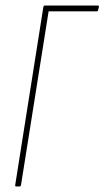

<svg xmlns="http://www.w3.org/2000/svg" viewBox="-20 -675 378 695"><path d="M39 0Q34 0 35 -5L137 -650Q138 -655 143 -655H334Q339 -655 338 -650L335 -638Q334 -634 330 -634H156L56 -5Q55 0 50 0Z"/></svg>

Font: Sofia Sans Extra Condensed Thin
Style: Italic
Weight: 250
Italic angle: -9°
Version: Version 4.100